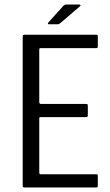

<svg xmlns="http://www.w3.org/2000/svg" viewBox="-20 -826 486 846"><path d="M88 0Q80 0 80 -7V-665Q80 -673 88 -673H403Q409 -673 410 -671.5Q411 -670 411 -665V-623Q411 -617 409.5 -615.5Q408 -614 403 -614H160Q155 -614 154 -612.5Q153 -611 153 -607V-376Q153 -372 155 -370Q157 -368 160 -368H358Q364 -368 365.5 -366.5Q367 -365 367 -358V-320Q367 -314 365.5 -312Q364 -310 358 -310H160Q155 -310 154 -308.5Q153 -307 153 -303V-67Q153 -63 154 -60.5Q155 -58 160 -58H402Q409 -58 410 -56.5Q411 -55 411 -49V-10Q411 -3 409.5 -1.5Q408 0 402 0ZM234 -719H196Q191 -719 191 -722Q191 -725 194 -728L258 -799Q262 -803 264.5 -804.5Q267 -806 272 -806H330Q333 -806 334.5 -803.5Q336 -801 333 -799L248 -726Q244 -723 241 -721Q238 -719 234 -719Z"/></svg>

Font: Glory
Style: Regular
Weight: 400
Designer: Robert Leuschke
Foundry: Robert Leuschke
Version: Version 1.011